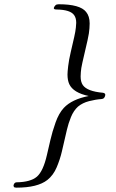

<svg xmlns="http://www.w3.org/2000/svg" viewBox="-20 -760 540 893"><path d="M452.1 -299.3Q424.8 -297.4 394.3 -289.6Q363.8 -281.7 342.8 -264.2Q322.3 -245.6 310.1 -215.6Q297.9 -185.5 291.5 -157.7L267.6 -54.7Q259.3 -19 243.7 18.1Q228 55.2 200.2 77.1Q154.8 112.8 56.2 112.8Q46.9 112.8 44.4 108.9Q43 106 43 103.5Q43 102.5 43 101.1Q43.5 98.1 45.4 95.2Q49.8 87.9 57.6 87.9Q122.1 86.9 151.9 61.5Q181.2 35.6 198.2 -39.1L214.4 -108.9Q223.1 -147 238.3 -189.9Q253.4 -232.9 276.9 -258.3Q314.5 -298.3 392.6 -313.5Q320.8 -328.6 302.2 -368.7Q293.9 -386.7 293.9 -413.6Q293.9 -424.8 297.1 -452.6Q300.3 -480.5 309.1 -518.1L325.2 -587.9Q331.1 -613.8 332.8 -631.3Q334.5 -648.9 334.5 -653.8Q334.5 -675.8 325.2 -689Q308.1 -714.8 243.2 -715.8Q228.5 -715.8 230.5 -723.6Q231.4 -728.5 238.3 -735.8Q243.2 -740.2 252.9 -740.2Q352.5 -740.2 380.4 -704.6Q397 -684.6 397 -650.9Q397 -647.9 396 -627.9Q395 -607.9 387.2 -572.8L363.3 -469.2Q356.9 -441.4 356 -424.6Q355 -407.7 355 -404.3Q355 -379.4 365.2 -364.3Q385.7 -335 458.5 -328.6Q469.2 -327.1 469.7 -319.3Q469.7 -316.4 468.8 -314Q467.3 -308.1 463.9 -304.7Q460 -299.8 452.1 -299.3Z"/></svg>

Font: Caudex
Style: Italic
Weight: 400
Italic angle: -13°
Version: Version 1.04